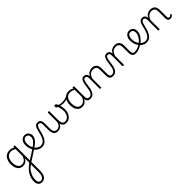

<svg xmlns="http://www.w3.org/2000/svg" viewBox="392 -2390 4912 4912"><g transform="rotate(-45 2848.0 66.5)"><path d="M316 652Q252 652 215 610.5Q178 569 178 495Q178 444 187.5 399Q197 354 216 312Q235 270 263 230.5Q291 191 328 154Q346 137 364 122Q382 107 399.5 92.5Q417 78 434 66V-94Q410 -45 380.5 -21.5Q351 2 321.5 9.5Q292 17 265 17Q209 17 165 -12Q121 -41 96 -98Q71 -155 71 -238Q71 -288 80.5 -331Q90 -374 109 -408.5Q128 -443 156 -467.5Q184 -492 220 -505.5Q256 -519 301 -519Q326 -519 347 -515Q368 -511 389.5 -503Q411 -495 434 -480V-496Q434 -506 440.5 -510.5Q447 -515 461 -515Q474 -515 480.5 -510.5Q487 -506 487 -496V404Q487 465 475 511.5Q463 558 441 589.5Q419 621 387.5 636.5Q356 652 316 652ZM321 603Q355 603 380 582Q405 561 419.5 518Q434 475 434 410V128Q420 137 407 147Q394 157 380.5 168.5Q367 180 353 192Q324 223 302.5 257.5Q281 292 265.5 330Q250 368 242.5 408.5Q235 449 235 492Q235 526 244.5 551Q254 576 274 589.5Q294 603 321 603ZM274 -33Q306 -33 336.5 -46.5Q367 -60 392.5 -92.5Q418 -125 434 -181V-428Q399 -452 367 -461Q335 -470 302 -470Q270 -470 243 -460.5Q216 -451 194.5 -432Q173 -413 158 -385.5Q143 -358 135 -322Q127 -286 127 -242Q127 -180 143.5 -133Q160 -86 193 -59.5Q226 -33 274 -33Z M777 -100Q728 -65 676.5 -32.5Q625 0 575 32Q525 64 476 96Q468 101 461 97Q454 93 449.5 84.5Q445 76 446.5 67.5Q448 59 457 52Q504 21 553.5 -9.5Q603 -40 653 -72.5Q703 -105 753 -140Q761 -146 769 -143Q777 -140 782.5 -132Q788 -124 787 -115.5Q786 -107 777 -100Z M755 -140Q797 -167 830 -194Q863 -221 886.5 -249Q910 -277 922.5 -305.5Q935 -334 935 -364Q935 -414 909 -442Q883 -470 837 -470Q827 -470 821.5 -477.5Q816 -485 817 -494.5Q818 -504 824 -511.5Q830 -519 841 -519Q894 -519 927 -496.5Q960 -474 975.5 -440Q991 -406 991 -369Q991 -341 982.5 -314Q974 -287 957 -260Q940 -233 914.5 -207Q889 -181 855.5 -155.5Q822 -130 781 -104Z M953 17Q907 17 866.5 0Q826 -17 792 -48Q758 -79 733 -121.5Q708 -164 694.5 -214.5Q681 -265 681 -321Q681 -364 692.5 -400.5Q704 -437 726 -463.5Q748 -490 777 -504.5Q806 -519 841 -519Q852 -519 857 -511.5Q862 -504 861 -494.5Q860 -485 854 -477.5Q848 -470 837 -470Q820 -470 804.5 -463Q789 -456 776.5 -443Q764 -430 755 -412Q746 -394 741 -371.5Q736 -349 736 -323Q736 -257 754.5 -203.5Q773 -150 804 -111.5Q835 -73 874 -52.5Q913 -32 955 -32Q994 -32 1026 -49Q1058 -66 1082.5 -101Q1107 -136 1126.5 -188.5Q1146 -241 1161 -311Q1174 -367 1187 -406Q1200 -445 1216.5 -469Q1233 -493 1255 -504Q1277 -515 1307 -515Q1318 -515 1323 -508Q1328 -501 1327.5 -491.5Q1327 -482 1321 -474.5Q1315 -467 1304 -467Q1289 -467 1276.5 -459Q1264 -451 1253 -433.5Q1242 -416 1232 -387.5Q1222 -359 1213 -317Q1195 -237 1172 -174.5Q1149 -112 1118 -69.5Q1087 -27 1046.5 -5Q1006 17 953 17Z M1523 18Q1487 18 1459 5.5Q1431 -7 1411.5 -32.5Q1392 -58 1382.5 -96Q1373 -134 1373 -184V-374Q1373 -424 1356 -445.5Q1339 -467 1305 -467Q1294 -467 1288 -474.5Q1282 -482 1282.5 -491.5Q1283 -501 1289 -508Q1295 -515 1307 -515Q1336 -515 1358 -506.5Q1380 -498 1395 -480Q1410 -462 1417.5 -435Q1425 -408 1425 -370V-189Q1425 -138 1435.5 -102Q1446 -66 1470 -48Q1494 -30 1533 -30Q1558 -30 1583 -39Q1608 -48 1629.5 -68.5Q1651 -89 1663.5 -122.5Q1676 -156 1676 -205V-496Q1676 -506 1682.5 -510.5Q1689 -515 1703 -515Q1717 -515 1723 -510.5Q1729 -506 1729 -496V-204Q1729 -158 1733.5 -125.5Q1738 -93 1750 -72Q1762 -51 1782.5 -40.5Q1803 -30 1833 -30Q1859 -30 1882.5 -39.5Q1906 -49 1926.5 -67Q1947 -85 1962.5 -111.5Q1978 -138 1986.5 -172Q1995 -206 1995 -247Q1995 -304 1986.5 -345Q1978 -386 1966 -417Q1937 -430 1923.5 -447Q1910 -464 1910 -483Q1910 -496 1918 -507.5Q1926 -519 1944 -519Q1967 -519 1986 -493Q2005 -467 2019 -425.5Q2033 -384 2040.5 -338.5Q2048 -293 2048 -255Q2048 -213 2039 -172.5Q2030 -132 2012 -97.5Q1994 -63 1967.5 -37Q1941 -11 1906 4Q1871 19 1826 19Q1792 19 1765 7Q1738 -5 1719 -29Q1700 -53 1689 -90Q1675 -55 1649.5 -31Q1624 -7 1591.5 5.5Q1559 18 1523 18Z M2134 -389Q2092 -389 2049.5 -398Q2007 -407 1968 -428Q1961 -432 1959.5 -439Q1958 -446 1960.5 -453Q1963 -460 1968 -463.5Q1973 -467 1979 -464Q2009 -447 2049 -439Q2089 -431 2132 -431Q2166 -431 2201.5 -437.5Q2237 -444 2270.5 -456.5Q2304 -469 2330 -488Q2337 -492 2343.5 -485Q2350 -478 2351 -468Q2352 -458 2344 -453Q2295 -421 2240.5 -405Q2186 -389 2134 -389Z M2406 17Q2351 17 2307 -12Q2263 -41 2238 -98Q2213 -155 2213 -238Q2213 -288 2222.5 -331Q2232 -374 2251 -408.5Q2270 -443 2297.5 -467.5Q2325 -492 2361.5 -505.5Q2398 -519 2443 -519Q2481 -519 2517.5 -506.5Q2554 -494 2590 -470V-419Q2550 -449 2515 -459.5Q2480 -470 2444 -470Q2412 -470 2384.5 -460.5Q2357 -451 2335.5 -432Q2314 -413 2299.5 -385.5Q2285 -358 2277 -322Q2269 -286 2269 -242Q2269 -180 2285.5 -133Q2302 -86 2334.5 -59.5Q2367 -33 2416 -33Q2450 -33 2482 -49Q2514 -65 2540.5 -101.5Q2567 -138 2584 -202L2602 -159Q2581 -85 2547.5 -47Q2514 -9 2476.5 4Q2439 17 2406 17ZM2702 17Q2668 17 2644 7Q2620 -3 2605 -22Q2590 -41 2582.5 -69Q2575 -97 2575 -132V-495Q2575 -506 2582 -510.5Q2589 -515 2603 -515Q2616 -515 2622 -510.5Q2628 -506 2628 -496V-133Q2628 -81 2645 -56Q2662 -31 2708 -31Q2715 -31 2719 -23.5Q2723 -16 2722.5 -7Q2722 2 2717.5 9.5Q2713 17 2702 17Z M2699 17Q2690 17 2685.5 9.5Q2681 2 2681.5 -7Q2682 -16 2688 -23.5Q2694 -31 2705 -31Q2736 -31 2758.5 -45.5Q2781 -60 2798 -87.5Q2815 -115 2825.5 -155Q2836 -195 2842 -247Q2850 -318 2860.5 -369Q2871 -420 2886.5 -452Q2902 -484 2924.5 -499.5Q2947 -515 2980 -515Q2989 -515 2993.5 -508Q2998 -501 2997.5 -491.5Q2997 -482 2992 -474.5Q2987 -467 2978 -467Q2960 -467 2947 -455.5Q2934 -444 2924 -419Q2914 -394 2906.5 -354Q2899 -314 2892 -257Q2885 -186 2869.5 -134.5Q2854 -83 2830 -49Q2806 -15 2773.5 1Q2741 17 2699 17Z M3523 17Q3486 17 3461.5 6.5Q3437 -4 3423 -24Q3409 -44 3402.5 -72.5Q3396 -101 3396 -137V-326Q3396 -371 3384 -403Q3372 -435 3345.5 -452Q3319 -469 3276 -469Q3249 -469 3221.5 -461Q3194 -453 3170.5 -435Q3147 -417 3128.5 -387.5Q3110 -358 3098 -314V-4Q3098 6 3091.5 10.5Q3085 15 3071 15Q3058 15 3052 10.5Q3046 6 3046 -4V-374Q3046 -424 3029 -445.5Q3012 -467 2978 -467Q2967 -467 2961.5 -474.5Q2956 -482 2956.5 -491.5Q2957 -501 2963 -508Q2969 -515 2980 -515Q3008 -515 3028.5 -507Q3049 -499 3063.5 -484.5Q3078 -470 3086 -450Q3094 -430 3096 -405V-401Q3112 -435 3133 -457.5Q3154 -480 3179 -493.5Q3204 -507 3230.5 -513Q3257 -519 3283 -519Q3331 -519 3368.5 -500Q3406 -481 3428 -440.5Q3450 -400 3450 -334V-137Q3450 -82 3465.5 -56.5Q3481 -31 3529 -31Q3538 -31 3543 -23.5Q3548 -16 3547.5 -7Q3547 2 3541 9.5Q3535 17 3523 17Z M3520 17Q3511 17 3506.5 9.5Q3502 2 3502.5 -7Q3503 -16 3509 -23.5Q3515 -31 3526 -31Q3557 -31 3579.5 -45.5Q3602 -60 3619 -87.5Q3636 -115 3646.5 -155Q3657 -195 3663 -247Q3671 -318 3681.5 -369Q3692 -420 3707.5 -452Q3723 -484 3745.5 -499.5Q3768 -515 3801 -515Q3810 -515 3814.5 -508Q3819 -501 3818.5 -491.5Q3818 -482 3813 -474.5Q3808 -467 3799 -467Q3781 -467 3768 -455.5Q3755 -444 3745 -419Q3735 -394 3727.5 -354Q3720 -314 3713 -257Q3706 -186 3690.5 -134.5Q3675 -83 3651 -49Q3627 -15 3594.5 1Q3562 17 3520 17Z M4344 17Q4307 17 4282.5 6.5Q4258 -4 4244 -24Q4230 -44 4223.5 -72.5Q4217 -101 4217 -137V-326Q4217 -371 4205 -403Q4193 -435 4166.5 -452Q4140 -469 4097 -469Q4070 -469 4042.5 -461Q4015 -453 3991.5 -435Q3968 -417 3949.5 -387.5Q3931 -358 3919 -314V-4Q3919 6 3912.5 10.5Q3906 15 3892 15Q3879 15 3873 10.5Q3867 6 3867 -4V-374Q3867 -424 3850 -445.5Q3833 -467 3799 -467Q3788 -467 3782.5 -474.5Q3777 -482 3777.5 -491.5Q3778 -501 3784 -508Q3790 -515 3801 -515Q3829 -515 3849.5 -507Q3870 -499 3884.5 -484.5Q3899 -470 3907 -450Q3915 -430 3917 -405V-401Q3933 -435 3954 -457.5Q3975 -480 4000 -493.5Q4025 -507 4051.5 -513Q4078 -519 4104 -519Q4152 -519 4189.5 -500Q4227 -481 4249 -440.5Q4271 -400 4271 -334V-137Q4271 -82 4286.5 -56.5Q4302 -31 4350 -31Q4359 -31 4364 -23.5Q4369 -16 4368.5 -7Q4368 2 4362 9.5Q4356 17 4344 17Z M4344 17Q4331 17 4325.5 9.5Q4320 2 4321.5 -7Q4323 -16 4330.5 -23.5Q4338 -31 4350 -31Q4406 -31 4460 -52Q4514 -73 4558 -105Q4566 -110 4572.5 -107Q4579 -104 4583.5 -96.5Q4588 -89 4588 -80.5Q4588 -72 4581 -67Q4547 -43 4507 -24Q4467 -5 4425.5 6Q4384 17 4344 17Z M4561 -106Q4584 -122 4604.5 -140.5Q4625 -159 4642 -180Q4666 -207 4683 -236.5Q4700 -266 4709.5 -295.5Q4719 -325 4719 -355Q4719 -414 4693 -442Q4667 -470 4621 -470Q4611 -470 4605.5 -477.5Q4600 -485 4601 -494.5Q4602 -504 4608 -511.5Q4614 -519 4625 -519Q4678 -519 4711 -496.5Q4744 -474 4759 -437Q4774 -400 4774 -358Q4774 -324 4762.5 -288.5Q4751 -253 4730 -218.5Q4709 -184 4680 -152Q4661 -129 4637.5 -108Q4614 -87 4589 -69Z M4737 17Q4691 17 4650.5 0Q4610 -17 4576 -48Q4542 -79 4517 -121.5Q4492 -164 4478.5 -214.5Q4465 -265 4465 -321Q4465 -364 4476.5 -400.5Q4488 -437 4510 -463.5Q4532 -490 4561 -504.5Q4590 -519 4625 -519Q4636 -519 4641 -511.5Q4646 -504 4645 -494.5Q4644 -485 4638 -477.5Q4632 -470 4621 -470Q4604 -470 4588.5 -463Q4573 -456 4560.5 -443Q4548 -430 4539 -412Q4530 -394 4525 -371.5Q4520 -349 4520 -323Q4520 -257 4538.5 -203.5Q4557 -150 4588 -111.5Q4619 -73 4658 -52.5Q4697 -32 4739 -32Q4778 -32 4810 -49Q4842 -66 4866.5 -101Q4891 -136 4910.5 -188.5Q4930 -241 4945 -311Q4958 -367 4971 -406Q4984 -445 5000.5 -469Q5017 -493 5039 -504Q5061 -515 5091 -515Q5102 -515 5107 -508Q5112 -501 5111.5 -491.5Q5111 -482 5105 -474.5Q5099 -467 5088 -467Q5073 -467 5060.5 -459Q5048 -451 5037 -433.5Q5026 -416 5016 -387.5Q5006 -359 4997 -317Q4979 -237 4956 -174.5Q4933 -112 4902 -69.5Q4871 -27 4830.5 -5Q4790 17 4737 17Z M5182 15Q5169 15 5163 10.5Q5157 6 5157 -4V-374Q5157 -424 5140 -445.5Q5123 -467 5089 -467Q5079 -467 5074.5 -474.5Q5070 -482 5070 -491.5Q5070 -501 5075.5 -508Q5081 -515 5091 -515Q5119 -515 5139.5 -507Q5160 -499 5174.5 -484.5Q5189 -470 5197 -450Q5205 -430 5207 -405V-401Q5223 -435 5244 -457.5Q5265 -480 5290 -493.5Q5315 -507 5341.5 -513Q5368 -519 5394 -519Q5442 -519 5479.5 -500Q5517 -481 5539 -440.5Q5561 -400 5561 -334V-94Q5561 -74 5565 -60Q5569 -46 5578.5 -38.5Q5588 -31 5603 -31Q5613 -31 5623 -34Q5633 -37 5643 -44.5Q5653 -52 5663 -62Q5669 -68 5675.5 -67.5Q5682 -67 5689 -60Q5695 -54 5696 -47.5Q5697 -41 5692 -34Q5681 -19 5664.5 -7Q5648 5 5630 11Q5612 17 5592 17Q5572 17 5556 10.5Q5540 4 5529 -8Q5518 -20 5512.5 -38.5Q5507 -57 5507 -82V-326Q5507 -371 5495 -403Q5483 -435 5456.5 -452Q5430 -469 5387 -469Q5360 -469 5332.5 -461Q5305 -453 5281.5 -435Q5258 -417 5239.5 -387.5Q5221 -358 5209 -314V-4Q5209 6 5202.5 10.5Q5196 15 5182 15Z"/></g></svg>

Font: Playwrite CL ExtraLight
Style: Regular
Weight: 200
Designer: Veronika Burian, José Scaglione
Foundry: TypeTogether
Version: Version 1.002